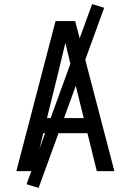

<svg xmlns="http://www.w3.org/2000/svg" viewBox="-20 -838 640 940"><path d="M60 0 188 -490 252 -735H348L412 -490L540 0H454L408 -186H192L146 0ZM210 -260H390L333 -490Q325 -525 316.5 -559.5Q308 -594 300 -628Q292 -594 283.5 -559.5Q275 -525 267 -490ZM169 82 110 64 431 -818 490 -800Z"/></svg>

Font: Iosevka Custom Extended
Style: Regular
Weight: 400
Width: 7
Monospace: yes
Designer: Belleve Invis
Foundry: Belleve Invis
Version: Version 11.2.4; ttfautohint (v1.8.4)